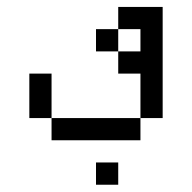

<svg xmlns="http://www.w3.org/2000/svg" viewBox="-20 -582 540 540"><path d="M312.5 -62.5V-125H250V-62.5ZM125 -250V-187.5H375V-250ZM125 -250Q125 -250 125 -375H62.5Q62.5 -375 62.5 -250ZM375 -250H437.5V-562.5H312.5V-500H250V-437.5H312.5V-375H375Q375 -375 375 -250ZM312.5 -437.5V-500H375V-437.5Z"/></svg>

Font: CalcUnifontExMono
Style: Regular
Weight: 500
Version: Version 15.0.06